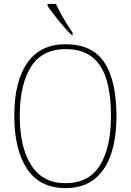

<svg xmlns="http://www.w3.org/2000/svg" viewBox="-20 -951 669 981"><path d="M314 10Q183 10 118 -88.5Q53 -187 53 -359Q53 -535 119.5 -630Q186 -725 315 -725Q452 -725 513.5 -631.5Q575 -538 575 -358Q575 -245 547 -162.5Q519 -80 461.5 -35Q404 10 314 10ZM314 -15Q435 -15 491 -107Q547 -199 547 -358Q547 -466 524.5 -542.5Q502 -619 451 -659.5Q400 -700 315 -700Q196 -700 138.5 -610Q81 -520 81 -358Q81 -199 139.5 -107Q198 -15 314 -15ZM347 -771Q328 -789 303.5 -817.5Q279 -846 256.5 -875Q234 -904 223 -921V-931H266Q276 -909 290.5 -882Q305 -855 321.5 -829Q338 -803 351 -784V-771Z"/></svg>

Font: Noto Serif Lao SemiCondensed Thin
Style: Regular
Weight: 100
Width: 4
Designer: Monotype Design Team
Foundry: Monotype Imaging Inc.
Version: Version 2.003; ttfautohint (v1.8.4.7-5d5b)